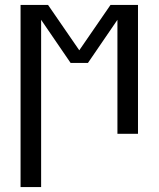

<svg xmlns="http://www.w3.org/2000/svg" viewBox="-20 -540 640 775"><path d="M63 215V-520H174L300 -337L426 -520H537V0H454V-460L335 -286H265L146 -460V215Z"/></svg>

Font: Iosevka Fixed Extended
Style: Regular
Weight: 400
Width: 7
Monospace: yes
Designer: Belleve Invis
Foundry: Belleve Invis
Version: Version 24.1.1; ttfautohint (v1.8.4)